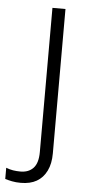

<svg xmlns="http://www.w3.org/2000/svg" viewBox="-107 -565 395 837"><g transform="rotate(5 90.5 -146.0)"><path d="M17 240Q-5 240 -22 236.5Q-39 233 -52 229V180Q-37 186 -21.5 188.5Q-6 191 11 191Q47 191 67.5 169Q88 147 88 99V-532H145V100Q145 145 129.5 176.5Q114 208 86 224Q58 240 17 240Z"/></g></svg>

Font: Noto Sans Georgian Light
Style: Regular
Weight: 300
Version: Version 2.002